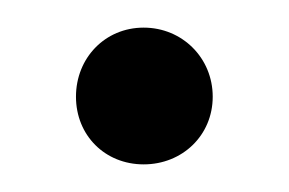

<svg xmlns="http://www.w3.org/2000/svg" viewBox="-20 -365 209 139"><path d="M84 -246C112 -246 134 -267 134 -295C134 -323 112 -345 84 -345C56 -345 35 -323 35 -295C35 -267 56 -246 84 -246Z"/></svg>

Font: Fixel Text Regular
Style: Regular
Weight: 400
Width: 4
Designer: AlfaBravo + MacPaw
Foundry: Kyrylo Tkachov, Marchela Mozhyna, Serhii Makarenko, Maria Weinstein, Zakhar Kryvoshyya
Version: Version 1.211